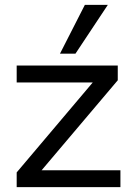

<svg xmlns="http://www.w3.org/2000/svg" viewBox="-20 -774 560 794"><path d="M49 0V-61L383 -456V-433H49V-503H467V-442L131 -45L130 -70H478V0ZM228 -552 331 -754H426L292 -552Z"/></svg>

Font: Mulish Medium
Style: Regular
Weight: 500
Designer: Vernon Adams
Foundry: Vernon Adams
Version: Version 3.603; ttfautohint (v1.8.3)